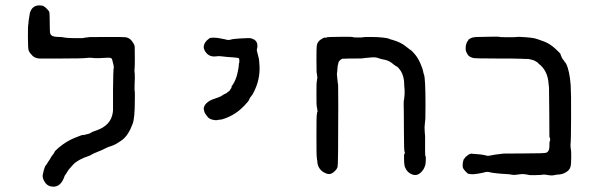

<svg xmlns="http://www.w3.org/2000/svg" viewBox="-20 -639 2228 722"><path d="M94 -595Q105 -623 137 -618Q138 -618 140 -617.5Q142 -617 142 -617Q142 -617 148 -613Q154 -609 157.5 -604.5Q161 -600 162 -599.5Q163 -599 165 -595Q167 -591 167 -554Q167 -517 169 -513Q173 -501 193 -500.5Q213 -500 213.5 -499.5Q214 -499 218 -498.5Q222 -498 229 -497Q236 -496 261.5 -495.5Q287 -495 289 -495.5Q291 -496 297.5 -497Q304 -498 304 -498Q304 -498 310 -498.5Q316 -499 316.5 -499.5Q317 -500 382 -500Q447 -500 452 -499Q467 -497 476.5 -484Q486 -471 486.5 -463.5Q487 -456 487 -420.5Q487 -385 486 -380Q485 -375 486 -369Q487 -363 487 -344L486 -316V-299Q488 -294 487 -261Q487 -196 479 -174Q463 -130 439 -112.5Q415 -95 400 -90.5Q385 -86 375 -80.5Q365 -75 347 -68Q329 -61 324 -57.5Q319 -54 315 -53Q273 -39 255.5 -20.5Q238 -2 233 7Q228 16 225.5 18.5Q223 21 221 28Q208 63 181 63Q160 63 149 46.5Q138 30 141 17Q148 -16 154 -19Q155 -20 158 -25.5Q161 -31 161.5 -31Q162 -31 167.5 -40Q173 -49 173.5 -50.5Q174 -52 179.5 -58.5Q185 -65 185 -67.5Q185 -70 201 -84Q230 -108 259.5 -120Q289 -132 291.5 -131.5Q294 -131 298 -132Q302 -133 304 -133.5Q306 -134 311.5 -135.5Q317 -137 317 -137L327 -143L344 -149Q397 -168 404 -215L405 -224V-301Q406 -378 407 -380Q408 -382 408 -386Q408 -390 407 -393.5Q406 -397 406 -398Q406 -399 404.5 -404Q403 -409 402 -414Q401 -423 386 -422Q344 -419 330.5 -421Q317 -423 304 -421Q291 -419 214.5 -419Q138 -419 128 -419Q111 -420 101 -430.5Q91 -441 88 -448.5Q85 -456 85 -500Q85 -544 86 -545.5Q87 -547 87 -553Q87 -559 87.5 -559.5Q88 -560 88.5 -566Q89 -572 89.5 -572.5Q90 -573 91 -581.5Q92 -590 92.5 -591Q93 -592 94 -595Z M827 -491Q838 -487 847.5 -490Q857 -493 885 -494.5Q913 -496 919.5 -495.5Q926 -495 926.5 -494.5Q927 -494 929 -493Q948 -487 948 -466Q948 -460 946.5 -456Q945 -452 946 -448.5Q947 -445 948 -440Q949 -435 952 -424.5Q955 -414 956 -389Q958 -340 935 -294Q930 -283 924.5 -277Q919 -271 917 -264.5Q915 -258 898 -241Q867 -208 824 -193Q813 -189 808 -189Q803 -189 797 -187.5Q791 -186 778.5 -189Q766 -192 760 -200.5Q754 -209 753 -210Q752 -211 750.5 -214Q749 -217 749 -217Q749 -217 748 -221Q747 -225 747 -226Q747 -227 746.5 -227Q746 -227 746 -229Q746 -241 757 -251.5Q768 -262 787.5 -268Q807 -274 815.5 -280Q824 -286 826 -286Q828 -286 833 -290Q838 -294 841.5 -296.5Q845 -299 845 -300.5Q845 -302 848.5 -306Q852 -310 850.5 -311Q849 -312 855 -320Q867 -338 872.5 -362Q878 -386 878 -393.5Q878 -401 879 -401.5Q880 -402 880 -407Q880 -412 880 -412L879 -419Q877 -422 860 -423Q828 -425 815 -427Q802 -429 792 -427Q766 -424 753 -444Q751 -446 750.5 -447Q750 -448 748.5 -452.5Q747 -457 746.5 -457Q746 -457 746 -463Q747 -480 765 -493Q772 -498 772 -497Q772 -496 777.5 -497Q783 -498 783 -497.5Q783 -497 789 -497Q795 -497 797.5 -496.5Q800 -496 811.5 -494Q823 -492 827 -491Z M1173 -35 1172 -39Q1172 -47 1171 -48Q1170 -49 1170 -127.5Q1170 -206 1171 -206.5Q1172 -207 1172 -212Q1172 -217 1173 -217Q1175 -217 1173.5 -225.5Q1172 -234 1171 -240V-239Q1170 -239 1170 -285.5Q1170 -332 1171 -332.5Q1172 -333 1172 -338Q1172 -343 1173 -343.5Q1174 -344 1173 -351Q1172 -358 1171.5 -362.5Q1171 -367 1170.5 -367Q1170 -367 1170 -413Q1170 -459 1171 -466Q1173 -482 1186.5 -490.5Q1200 -499 1200 -498Q1200 -497 1203 -497Q1210 -498 1210.5 -499Q1211 -500 1258.5 -500.5Q1306 -501 1307 -499.5Q1308 -498 1326.5 -498Q1345 -498 1345.5 -499Q1346 -500 1374 -500Q1402 -500 1421.5 -497.5Q1441 -495 1442.5 -493.5Q1444 -492 1456 -489Q1488 -480 1508 -463Q1511 -460 1514.5 -458Q1518 -456 1520.5 -453.5Q1523 -451 1525.5 -450Q1528 -449 1540 -435Q1552 -421 1561 -400Q1570 -379 1571 -371.5Q1572 -364 1574.5 -358Q1577 -352 1578.5 -324Q1580 -296 1580 -245.5Q1580 -195 1579.5 -192Q1579 -189 1578.5 -183Q1578 -177 1577 -167.5Q1576 -158 1576.5 -157.5Q1577 -157 1577 -148Q1577 -139 1578 -134.5Q1579 -130 1578.5 -103Q1578 -76 1578.5 -68.5Q1579 -61 1579 -56.5Q1579 -52 1580.5 -50.5Q1582 -49 1581 -33.5Q1580 -18 1579 -17Q1578 -16 1576.5 -10.5Q1575 -5 1567 5Q1551 24 1531.5 17.5Q1512 11 1504 -8Q1500 -15 1499.5 -37Q1499 -59 1500 -59Q1504 -63 1501.5 -67.5Q1499 -72 1499 -138Q1499 -204 1498.5 -215.5Q1498 -227 1498 -245Q1498 -263 1499 -263.5Q1500 -264 1500 -269Q1500 -274 1500.5 -274.5Q1501 -275 1501 -279Q1501 -283 1501.5 -288.5Q1502 -294 1501.5 -299.5Q1501 -305 1500 -320Q1500 -356 1483 -378Q1482 -379 1482 -379L1481 -380Q1481 -380 1478.5 -383.5Q1476 -387 1472.5 -388.5Q1469 -390 1461 -396Q1444 -411 1428 -414Q1412 -417 1407 -419Q1393 -425 1375.5 -423Q1358 -421 1354 -421Q1350 -421 1347 -420Q1344 -419 1316 -419Q1288 -419 1267 -418Q1254 -412 1252 -401Q1252 -398 1251 -396Q1250 -394 1249 -382.5Q1248 -371 1248 -369Q1246 -364 1247.5 -353Q1249 -342 1249.5 -334Q1250 -326 1250.5 -324.5Q1251 -323 1251.5 -319.5Q1252 -316 1252 -243Q1252 -21 1249.5 -11.5Q1247 -2 1234.5 8.5Q1222 19 1208.5 14Q1195 9 1187 1Q1173 -13 1173 -35Z M1735 -479 1741 -488Q1741 -491 1750.5 -495.5Q1760 -500 1778 -500Q1857 -502 1858 -500.5Q1859 -499 1891 -499Q1923 -499 1924.5 -500Q1926 -501 1941 -500Q1956 -499 1956.5 -499Q1957 -499 1973.5 -497.5Q1990 -496 2002 -491.5Q2014 -487 2023 -484Q2046 -476 2067 -457Q2088 -438 2088 -435Q2088 -432 2092.5 -423Q2097 -414 2098.5 -413.5Q2100 -413 2102 -409Q2104 -404 2105 -404.5Q2106 -405 2110.5 -396Q2115 -387 2119.5 -366.5Q2124 -346 2126 -318.5Q2128 -291 2127.5 -198.5Q2127 -106 2126 -102.5Q2125 -99 2125.5 -88.5Q2126 -78 2127 -76.5Q2128 -75 2128 -47.5Q2128 -20 2125 -11Q2121 4 2100 13Q2093 16 2084 17Q2075 18 2072 18Q2057 22 2045.5 20Q2034 18 2028.5 17.5Q2023 17 2020.5 18Q2018 19 1994 19.5Q1970 20 1968.5 19Q1967 18 1962 17.5Q1957 17 1952 16Q1947 15 1938 16Q1914 20 1905 18Q1896 16 1883.5 15.5Q1871 15 1866.5 14.5Q1862 14 1846 12.5Q1830 11 1823 9Q1812 6 1804 8.5Q1796 11 1777.5 14Q1759 17 1753.5 16Q1748 15 1743.5 15Q1739 15 1730 5Q1720 -6 1720 -12Q1719 -28 1723 -37Q1723 -38 1722 -37L1731 -49Q1742 -59 1749 -60.5Q1756 -62 1756.5 -61Q1757 -60 1766 -60Q1795 -58 1803 -55.5Q1811 -53 1815 -53Q1819 -53 1820 -53.5Q1821 -54 1822.5 -54Q1824 -54 1833.5 -56Q1843 -58 1858 -59.5Q1873 -61 1873.5 -61.5Q1874 -62 1950 -62Q2030 -62 2035 -65Q2046 -70 2046 -88.5Q2046 -107 2047 -107Q2051 -112 2047 -123H2046Q2046 -124 2045.5 -213.5Q2045 -303 2044.5 -309.5Q2044 -316 2043 -323Q2040 -374 2005 -400L2004 -401Q2004 -402 2003 -403Q2002 -404 1995 -408Q1988 -412 1986.5 -412.5Q1985 -413 1975 -415.5Q1965 -418 1961.5 -417.5Q1958 -417 1940.5 -418Q1923 -419 1844.5 -419Q1766 -419 1759 -421Q1742 -426 1738 -435Q1738 -436 1734.5 -441.5Q1731 -447 1731 -454.5Q1731 -462 1731.5 -465.5Q1732 -469 1732.5 -470.5Q1733 -472 1734 -475Q1735 -478 1735 -479Z"/></svg>

Font: TT2020 Style E
Style: Regular
Weight: 400
Version: Version 00.2